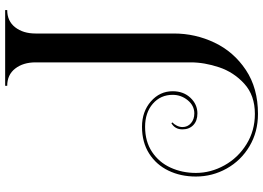

<svg xmlns="http://www.w3.org/2000/svg" viewBox="-158 -678 1021 745"><g transform="rotate(-90 352.5 -305.5)"><path d="M686 -788Q643 -788 619 -757Q595 -726 595 -678V-141Q595 -58 559.5 16.5Q524 91 453.5 138Q383 185 283 185Q213 185 157.5 152Q102 119 71 63.5Q40 8 40 -56Q40 -115 63 -162.5Q86 -210 129.5 -237.5Q173 -265 233 -265Q292 -265 331.5 -230.5Q371 -196 371 -146Q371 -104 345.5 -77Q320 -50 285 -50Q256 -50 239.5 -66Q223 -82 223 -108Q223 -137 247 -151L250 -147Q243 -141 237.5 -130Q232 -119 232 -108Q232 -88 247 -75Q262 -62 285 -62Q315 -62 336 -87.5Q357 -113 357 -146Q357 -193 322.5 -223Q288 -253 233 -253Q176 -253 135.5 -226Q95 -199 74.5 -154Q54 -109 54 -56Q54 2 83.5 55Q113 108 165.5 140.5Q218 173 283 173Q355 173 400 132Q445 91 464 34Q483 -23 483 -76V-678Q483 -726 459 -757Q435 -788 392 -788V-796H686Z"/></g></svg>

Font: Myanmar April Display
Style: Regular
Weight: 400
Designer: Khon Soe Zaw Thu
Foundry: Myanmar OS
Version: Version 2.50 April 12, 2019